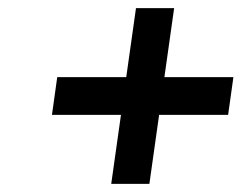

<svg xmlns="http://www.w3.org/2000/svg" viewBox="-20 -582 598 473"><path d="M348 -129 372 -299H542L555 -392H385L409 -562H315L291 -392H121L108 -299H278L254 -129Z"/></svg>

Font: Brisa Sans Medium
Style: Italic
Weight: 600
Italic angle: -8°
Designer: Dalton Maag Ltd
Foundry: Dalton Maag Ltd
Version: Version 1.101;July 10, 2019;FontCreator 11.5.0.2425 64-bit